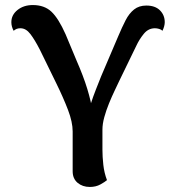

<svg xmlns="http://www.w3.org/2000/svg" viewBox="-20 -727 688 761"><path d="M336 14Q307 14 287.5 -2.5Q268 -19 268 -48V-206Q268 -243 249.5 -291.5Q231 -340 203 -397L138 -530Q118 -569 100.5 -592Q83 -615 61 -615Q52 -615 46 -612.5Q40 -610 34 -605Q25 -622 25 -639Q25 -668 49.5 -687.5Q74 -707 110 -707Q156 -707 184 -680.5Q212 -654 240 -591L283 -488Q311 -424 326 -374.5Q341 -325 346.5 -287Q352 -249 352 -222L319 -221Q319 -239 325 -263.5Q331 -288 340 -316Q349 -344 360 -372Q371 -400 381 -425L448 -582Q464 -620 478 -647Q492 -674 511.5 -689.5Q531 -705 560 -705Q595 -705 614 -686Q633 -667 633 -639Q633 -624 624 -605Q619 -610 610.5 -612.5Q602 -615 594 -615Q568 -615 550 -593Q532 -571 520 -545L453 -407Q446 -392 434.5 -368Q423 -344 412 -317Q401 -290 393.5 -263Q386 -236 386 -213V-134Q386 -106 389.5 -74Q393 -42 404 -13Q396 -6 378 4Q360 14 336 14Z"/></svg>

Font: Arima SemiBold
Style: Regular
Weight: 600
Designer: Joana Correia and Natanael Gama
Foundry: NDISCOVER
Version: Version 1.101;gftools[0.9.23]